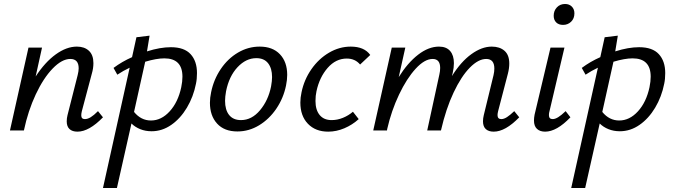

<svg xmlns="http://www.w3.org/2000/svg" viewBox="-20 -655 3392 964"><path d="M497 -66Q427 6 369 6Q343 6 329 -7Q315 -20 315 -46Q315 -61 319 -77L370 -278Q375 -298 375 -312Q375 -359 333 -359Q291 -359 244.5 -311Q198 -263 159.5 -181Q121 -99 100 0H30L123 -416H191L159 -271Q206 -343 260 -382Q314 -421 366 -421Q404 -421 426.5 -400Q449 -379 449 -338Q449 -312 441 -285L391 -97Q388 -85 388 -76Q388 -57 406 -57Q420 -57 435.5 -66.5Q451 -76 472 -97Z M969 -288Q969 -258 964 -235Q951 -169 918.5 -114.5Q886 -60 840 -28Q794 4 741 4Q710 4 684 -6.5Q658 -17 640 -35L567 289H497L631 -315Q599 -300 569 -280L550 -314Q593 -346 643 -368L665 -468L731 -476L718 -397Q784 -418 838 -418Q905 -418 937 -383Q969 -348 969 -288ZM896 -270Q896 -362 805 -362Q766 -362 709 -345L653 -93Q688 -50 738 -50Q790 -50 832 -96Q874 -142 890 -217Q896 -246 896 -270Z M1034 -139Q1034 -164 1040 -192Q1053 -256 1088.5 -308.5Q1124 -361 1175 -391Q1226 -421 1284 -421Q1349 -421 1385.5 -382.5Q1422 -344 1422 -279Q1422 -254 1416 -225Q1403 -162 1367.5 -109.5Q1332 -57 1281 -26Q1230 5 1172 5Q1106 5 1070 -34.5Q1034 -74 1034 -139ZM1341 -221Q1346 -249 1346 -268Q1346 -312 1326 -337.5Q1306 -363 1267 -363Q1215 -363 1172.5 -317.5Q1130 -272 1115 -197Q1110 -169 1110 -149Q1110 -103 1130.5 -77.5Q1151 -52 1190 -52Q1244 -52 1285.5 -101.5Q1327 -151 1341 -221Z M1721 -361Q1666 -361 1625 -314Q1584 -267 1569 -197Q1564 -175 1564 -148Q1564 -103 1585 -77.5Q1606 -52 1645 -52Q1674 -52 1702 -63.5Q1730 -75 1752 -94L1781 -57Q1749 -28 1709 -11Q1669 6 1628 6Q1564 6 1526 -33.5Q1488 -73 1488 -140Q1488 -165 1494 -192Q1507 -255 1543.5 -307.5Q1580 -360 1632 -390.5Q1684 -421 1741 -421Q1809 -421 1839 -379L1788 -331Q1763 -361 1721 -361Z M2587 -66Q2517 6 2459 6Q2433 6 2419 -7Q2405 -20 2405 -46Q2405 -61 2409 -77L2458 -278Q2462 -295 2462 -311Q2462 -359 2421 -359Q2382 -359 2339 -315.5Q2296 -272 2257.5 -190.5Q2219 -109 2194 0H2125L2186 -281Q2190 -298 2190 -314Q2190 -359 2152 -359Q2112 -359 2067 -310Q2022 -261 1983.5 -180Q1945 -99 1924 -7L1923 0H1854L1947 -416H2015L1982 -268Q2027 -340 2079.5 -380.5Q2132 -421 2184 -421Q2221 -421 2240 -399Q2259 -377 2259 -338Q2259 -316 2253 -289L2249 -273Q2294 -345 2346.5 -383Q2399 -421 2449 -421Q2489 -421 2513 -400Q2537 -379 2537 -336Q2537 -312 2530 -285L2481 -97Q2478 -85 2478 -77Q2478 -57 2497 -57Q2510 -57 2525.5 -67Q2541 -77 2562 -97Z M2661 -50Q2661 -63 2664 -79L2744 -416H2814L2739 -97Q2736 -87 2736 -77Q2736 -57 2755 -57Q2767 -57 2782.5 -66.5Q2798 -76 2820 -97L2844 -66Q2775 6 2717 6Q2691 6 2676 -8Q2661 -22 2661 -50ZM2760 -576Q2760 -601 2776 -618Q2792 -635 2817 -635Q2838 -635 2851 -622Q2864 -609 2864 -588Q2864 -562 2847.5 -546Q2831 -530 2807 -530Q2785 -530 2772.5 -542.5Q2760 -555 2760 -576Z M3320 -288Q3320 -258 3315 -235Q3302 -169 3269.5 -114.5Q3237 -60 3191 -28Q3145 4 3092 4Q3061 4 3035 -6.5Q3009 -17 2991 -35L2918 289H2848L2982 -315Q2950 -300 2920 -280L2901 -314Q2944 -346 2994 -368L3016 -468L3082 -476L3069 -397Q3135 -418 3189 -418Q3256 -418 3288 -383Q3320 -348 3320 -288ZM3247 -270Q3247 -362 3156 -362Q3117 -362 3060 -345L3004 -93Q3039 -50 3089 -50Q3141 -50 3183 -96Q3225 -142 3241 -217Q3247 -246 3247 -270Z"/></svg>

Font: Ysabeau Medium
Style: Italic
Weight: 500
Italic angle: -12°
Designer: Christian Thalmann (Catharsis Fonts)
Version: Version 0.003